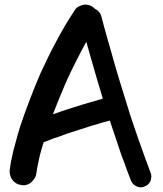

<svg xmlns="http://www.w3.org/2000/svg" viewBox="-20 -759 701 827"><path d="M528.3 -22.5 543.9 18.6C546.9 25.4 550.8 32.2 557.6 37.1C564.5 43 572.3 45.9 579.1 46.9C582 47.9 584 47.9 585.9 47.9C591.8 47.9 597.7 46.9 602.5 43.9C611.3 41 617.2 37.1 622.1 30.3C627 24.4 629.9 17.6 630.9 8.8C631.8 5.9 631.8 3.9 631.8 1C631.8 -4.9 630.9 -9.8 628.9 -14.6C624 -27.3 619.1 -41 614.3 -53.7C609.4 -67.4 604.5 -81.1 599.6 -93.8L587.9 -127L576.2 -159.2L541 -262.7C530.3 -297.9 519.5 -333 508.8 -367.2C497.1 -403.3 486.3 -440.4 475.6 -476.6C464.8 -513.7 455.1 -550.8 444.3 -586.9C439.5 -603.5 434.6 -621.1 429.7 -638.7C424.8 -656.2 420.9 -673.8 416 -690.4C414.1 -697.3 410.2 -704.1 403.3 -710.9C399.4 -714.8 395.5 -717.8 390.6 -719.7C387.7 -722.7 384.8 -724.6 381.8 -727.5C373 -734.4 364.3 -737.3 354.5 -738.3C352.5 -739.3 350.6 -739.3 348.6 -739.3C340.8 -739.3 333 -737.3 324.2 -733.4C314.5 -729.5 306.6 -723.6 301.8 -714.8C273.4 -671.9 247.1 -627.9 223.6 -583C199.2 -538.1 176.8 -492.2 155.3 -445.3C138.7 -407.2 123 -368.2 108.4 -330.1C93.8 -291 79.1 -252 66.4 -212.9C59.6 -190.4 52.7 -167 46.9 -144.5C40 -122.1 35.2 -99.6 30.3 -76.2C28.3 -67.4 26.4 -59.6 25.4 -50.8C24.4 -42 23.4 -34.2 21.5 -25.4V-18.6C21.5 -11.7 23.4 -3.9 26.4 3.9C31.2 13.7 37.1 21.5 44.9 27.3C52.7 33.2 62.5 37.1 73.2 38.1C76.2 39.1 79.1 39.1 82 39.1C88.9 39.1 95.7 37.1 102.5 34.2C111.3 30.3 118.2 23.4 125 14.6C131.8 5.9 135.7 -2.9 136.7 -12.7C137.7 -19.5 138.7 -25.4 139.6 -32.2L143.6 -51.8C147.5 -73.2 152.3 -93.8 158.2 -114.3L168 -146.5C169.9 -147.5 171.9 -147.5 173.8 -148.4L209 -162.1C213.9 -164.1 219.7 -166 224.6 -167C240.2 -172.9 255.9 -178.7 272.5 -184.6L321.3 -200.2C338.9 -206.1 356.4 -211.9 373 -216.8L425.8 -232.4C434.6 -234.4 442.4 -236.3 451.2 -239.3H453.1L501 -96.7C504.9 -85.9 508.8 -74.2 513.7 -62.5C518.6 -49.8 523.4 -36.1 528.3 -22.5ZM215.8 -287.1C230.5 -323.2 245.1 -360.4 260.7 -396.5C275.4 -430.7 292 -463.9 308.6 -497.1C322.3 -524.4 336.9 -551.8 351.6 -579.1C358.4 -553.7 366.2 -528.3 373 -503.9C388.7 -449.2 404.3 -394.5 420.9 -340.8L422.9 -334C406.2 -329.1 388.7 -324.2 372.1 -319.3C344.7 -311.5 318.4 -303.7 292 -294.9C275.4 -290 257.8 -284.2 241.2 -278.3C230.5 -274.4 218.8 -270.5 208 -266.6C210.9 -273.4 212.9 -280.3 215.8 -287.1Z"/></svg>

Font: Citrustime FakeCyr
Style: Regular
Weight: 400
Version: Version 1.1